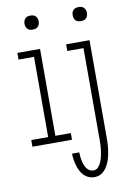

<svg xmlns="http://www.w3.org/2000/svg" viewBox="-100 -769 701 1051"><g transform="rotate(-10 250.0 -243.0)"><path d="M145 -631Q137 -631 129.5 -633Q122 -635 116.5 -641Q111 -647 108.5 -654.5Q106 -662 106 -670Q106 -678 108.5 -685.5Q111 -693 116.5 -699Q122 -705 129.5 -707Q137 -709 145 -709Q153 -709 161 -707Q169 -705 174.5 -699Q180 -693 182.5 -685.5Q185 -678 185 -670Q185 -662 182.5 -654.5Q180 -647 174.5 -641Q169 -635 161 -633Q153 -631 145 -631ZM32 0V-37H126V-483H40V-520H166V-37H252V0ZM413 -631Q405 -631 397.5 -633Q390 -635 384 -641Q378 -647 376 -654.5Q374 -662 374 -670Q374 -678 376 -685.5Q378 -693 384 -699Q390 -705 397.5 -707Q405 -709 413 -709Q421 -709 429 -707Q437 -705 442.5 -699Q448 -693 450.5 -685.5Q453 -678 453 -670Q453 -662 450.5 -654.5Q448 -647 442.5 -641Q437 -635 429 -633Q421 -631 413 -631ZM339 223Q322 223 306.5 216.5Q291 210 279.5 198Q268 186 260.5 171Q253 156 248.5 140Q244 124 241.5 107.5Q239 91 239 75H279Q279 86 280.5 98Q282 110 284 121Q286 132 290 143Q294 154 300.5 164Q307 174 317 180Q327 186 339 186Q355 186 366 173.5Q377 161 383 146Q389 131 392.5 115.5Q396 100 398 84Q400 68 400.5 52Q401 36 401 20V-483H311V-520H441V20Q441 36 440.5 51.5Q440 67 438 82.5Q436 98 433 113.5Q430 129 425 144Q420 159 412.5 173Q405 187 394.5 198.5Q384 210 369.5 216.5Q355 223 339 223Z"/></g></svg>

Font: Iosevka Term Curly Extralight
Style: Regular
Weight: 200
Designer: Belleve Invis
Foundry: Belleve Invis
Version: Version 32.3.0